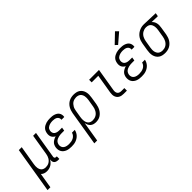

<svg xmlns="http://www.w3.org/2000/svg" viewBox="48 -1725 2903 2903"><g transform="rotate(-45 1499.0 -273.5)"><path d="M-25 215 96 -520H158L106 -209Q103 -189 102 -170Q101 -151 104 -132.5Q107 -114 114.5 -97.5Q122 -81 135 -69.5Q148 -58 166 -52.5Q184 -47 203 -47Q220 -47 238 -51Q256 -55 272 -64Q288 -73 301.5 -87Q315 -101 324 -117Q333 -133 338.5 -150Q344 -167 347 -185L402 -520H463L391 -83Q390 -76 391 -69Q392 -62 396 -57Q400 -52 407 -49.5Q414 -47 421 -47H435V8H412Q393 8 375 3Q357 -2 345 -15Q333 -28 330 -46Q327 -64 330 -83V-87Q318 -65 301 -46.5Q284 -28 263 -15.5Q242 -3 218.5 2.5Q195 8 172 8Q144 8 118.5 -1Q93 -10 76 -29L36 215Z M699 8Q675 8 650.5 5Q626 2 604 -6.5Q582 -15 563.5 -29.5Q545 -44 533.5 -64.5Q522 -85 519 -109Q516 -133 520 -158Q524 -179 533.5 -199Q543 -219 560 -233.5Q577 -248 597 -258Q617 -268 637 -273Q620 -282 606 -295Q592 -308 584 -325Q576 -342 574.5 -362Q573 -382 577 -402Q580 -422 589 -442Q598 -462 613.5 -477Q629 -492 648.5 -502Q668 -512 688 -518Q708 -524 728.5 -526Q749 -528 769 -528Q791 -528 812 -526Q833 -524 853 -517.5Q873 -511 890.5 -500.5Q908 -490 919.5 -473.5Q931 -457 935.5 -436.5Q940 -416 937 -394Q936 -393 936 -391Q936 -389 935 -388H875Q875 -389 875 -390Q875 -391 876 -391Q879 -412 870 -429.5Q861 -447 845 -456.5Q829 -466 809 -469.5Q789 -473 769 -473Q755 -473 741.5 -471.5Q728 -470 714.5 -466.5Q701 -463 687.5 -457Q674 -451 663 -441.5Q652 -432 645.5 -419Q639 -406 637 -393Q633 -371 639.5 -351Q646 -331 662.5 -319Q679 -307 700 -302.5Q721 -298 743 -298H798L789 -243H734Q718 -243 702.5 -241.5Q687 -240 671 -236Q655 -232 639.5 -225.5Q624 -219 611 -208Q598 -197 590.5 -182Q583 -167 580 -151Q576 -127 584 -105Q592 -83 610.5 -70Q629 -57 652 -52Q675 -47 699 -47Q722 -47 745.5 -51Q769 -55 790.5 -65.5Q812 -76 828.5 -95.5Q845 -115 850 -138H910Q906 -116 895.5 -94.5Q885 -73 869 -55.5Q853 -38 832 -25Q811 -12 789 -4.5Q767 3 744.5 5.5Q722 8 699 8Z M975 215 1066 -338Q1070 -362 1078 -386.5Q1086 -411 1099 -433.5Q1112 -456 1131.5 -475Q1151 -494 1174.5 -506Q1198 -518 1223 -523Q1248 -528 1272 -528Q1301 -528 1328.5 -522Q1356 -516 1377.5 -501Q1399 -486 1413.5 -463.5Q1428 -441 1434.5 -414.5Q1441 -388 1440.5 -359.5Q1440 -331 1435 -302L1416 -182Q1412 -159 1404.5 -135.5Q1397 -112 1385 -90Q1373 -68 1355 -48.5Q1337 -29 1315.5 -16Q1294 -3 1269.5 2.5Q1245 8 1221 8Q1196 8 1172 1Q1148 -6 1130.5 -22Q1113 -38 1103 -59.5Q1093 -81 1089 -106L1036 215ZM1207 -47Q1225 -47 1243.5 -51.5Q1262 -56 1279 -65.5Q1296 -75 1309.5 -89.5Q1323 -104 1332.5 -121Q1342 -138 1347.5 -155.5Q1353 -173 1356 -191L1376 -311Q1379 -331 1379.5 -350.5Q1380 -370 1376.5 -388.5Q1373 -407 1364.5 -423.5Q1356 -440 1342 -451.5Q1328 -463 1309.5 -468Q1291 -473 1272 -473Q1254 -473 1235.5 -468.5Q1217 -464 1200.5 -454.5Q1184 -445 1171 -430Q1158 -415 1148.5 -398.5Q1139 -382 1134 -364.5Q1129 -347 1126 -329L1107 -215Q1104 -195 1103 -175.5Q1102 -156 1105 -137Q1108 -118 1115.5 -100.5Q1123 -83 1136.5 -70.5Q1150 -58 1168.5 -52.5Q1187 -47 1207 -47Z M1822 0Q1801 0 1780.5 -3.5Q1760 -7 1742 -16.5Q1724 -26 1711.5 -41.5Q1699 -57 1692.5 -76Q1686 -95 1686 -116.5Q1686 -138 1689 -159L1740 -465H1599V-520H1810L1749 -150Q1746 -132 1748 -113.5Q1750 -95 1760 -81Q1770 -67 1787 -61Q1804 -55 1822 -55H1887V0Z M2199 8Q2175 8 2150.5 5Q2126 2 2104 -6.5Q2082 -15 2063.5 -29.5Q2045 -44 2033.5 -64.5Q2022 -85 2019 -109Q2016 -133 2020 -158Q2024 -179 2033.5 -199Q2043 -219 2060 -233.5Q2077 -248 2097 -258Q2117 -268 2137 -273Q2120 -282 2106 -295Q2092 -308 2084 -325Q2076 -342 2074.5 -362Q2073 -382 2077 -402Q2080 -422 2089 -442Q2098 -462 2113.5 -477Q2129 -492 2148.5 -502Q2168 -512 2188 -518Q2208 -524 2228.5 -526Q2249 -528 2269 -528Q2291 -528 2312 -526Q2333 -524 2353 -517.5Q2373 -511 2390.5 -500.5Q2408 -490 2419.5 -473.5Q2431 -457 2435.5 -436.5Q2440 -416 2437 -394Q2436 -393 2436 -391Q2436 -389 2435 -388H2375Q2375 -389 2375 -390Q2375 -391 2376 -391Q2379 -412 2370 -429.5Q2361 -447 2345 -456.5Q2329 -466 2309 -469.5Q2289 -473 2269 -473Q2255 -473 2241.5 -471.5Q2228 -470 2214.5 -466.5Q2201 -463 2187.5 -457Q2174 -451 2163 -441.5Q2152 -432 2145.5 -419Q2139 -406 2137 -393Q2133 -371 2139.5 -351Q2146 -331 2162.5 -319Q2179 -307 2200 -302.5Q2221 -298 2243 -298H2298L2289 -243H2234Q2218 -243 2202.5 -241.5Q2187 -240 2171 -236Q2155 -232 2139.5 -225.5Q2124 -219 2111 -208Q2098 -197 2090.5 -182Q2083 -167 2080 -151Q2076 -127 2084 -105Q2092 -83 2110.5 -70Q2129 -57 2152 -52Q2175 -47 2199 -47Q2222 -47 2245.5 -51Q2269 -55 2290.5 -65.5Q2312 -76 2328.5 -95.5Q2345 -115 2350 -138H2410Q2406 -116 2395.5 -94.5Q2385 -73 2369 -55.5Q2353 -38 2332 -25Q2311 -12 2289 -4.5Q2267 3 2244.5 5.5Q2222 8 2199 8ZM2281 -582 2244 -618 2394 -762 2439 -718Z M2701 8Q2673 8 2645.5 2Q2618 -4 2596 -19Q2574 -34 2559.5 -56.5Q2545 -79 2538.5 -105.5Q2532 -132 2532.5 -160.5Q2533 -189 2538 -218L2558 -338Q2562 -362 2570 -386.5Q2578 -411 2592 -433Q2606 -455 2626 -473Q2646 -491 2669.5 -503Q2693 -515 2717.5 -521.5Q2742 -528 2767 -528Q2770 -528 2774 -528Q2778 -528 2781 -528L3023 -520L3014 -465L2884 -469Q2901 -455 2912 -436Q2923 -417 2928 -395Q2933 -373 2932 -349.5Q2931 -326 2927 -302L2908 -182Q2903 -158 2895.5 -133.5Q2888 -109 2874.5 -86.5Q2861 -64 2841.5 -45Q2822 -26 2799 -14Q2776 -2 2751 3Q2726 8 2701 8ZM2702 -47Q2720 -47 2738 -51.5Q2756 -56 2772.5 -65.5Q2789 -75 2802.5 -90Q2816 -105 2825 -121.5Q2834 -138 2839.5 -156Q2845 -174 2848 -191L2868 -311Q2871 -330 2872 -348Q2873 -366 2870.5 -383.5Q2868 -401 2861.5 -417Q2855 -433 2843.5 -445.5Q2832 -458 2816 -464.5Q2800 -471 2782 -472L2772 -473Q2770 -473 2767.5 -473Q2765 -473 2763 -473Q2745 -473 2727 -467.5Q2709 -462 2693 -452.5Q2677 -443 2663.5 -428.5Q2650 -414 2641 -397.5Q2632 -381 2626.5 -363.5Q2621 -346 2618 -329L2598 -209Q2595 -189 2594 -169.5Q2593 -150 2596.5 -131.5Q2600 -113 2608.5 -96.5Q2617 -80 2631 -68.5Q2645 -57 2663.5 -52Q2682 -47 2702 -47Z"/></g></svg>

Font: Iosevka SS04 Light Oblique
Style: Regular
Weight: 300
Italic angle: -9°
Monospace: yes
Designer: Belleve Invis
Foundry: Belleve Invis
Version: Version 19.0.0; ttfautohint (v1.8.4)